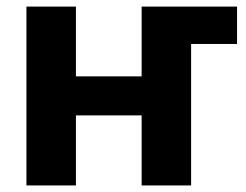

<svg xmlns="http://www.w3.org/2000/svg" viewBox="-20 -566 750 586"><path d="M510.4 -431.8V-545.9H703.5V-431.8ZM454.6 -332.9V-213.8H169V-332.9ZM211.7 -545.9V0H60.7V-545.9ZM563.3 -545.9V0H412.3V-545.9Z"/></svg>

Font: GitLab Sans
Style: Regular
Weight: 400
Designer: Rasmus Andersson
Foundry: Modifications by GitLab B.V., manufactured by rsms
Version: Version 4.000;git-c8fb6b7